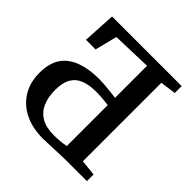

<svg xmlns="http://www.w3.org/2000/svg" viewBox="-194 -900 1063 1063"><g transform="rotate(45 337.0 -368.5)"><path d="M295 6Q216 6 155.2 -23Q94.5 -52 59.8 -107Q25 -162 25 -239.5Q25 -347 91.8 -397.5Q158.5 -448 287 -448Q302.5 -448 321.8 -446.5Q341 -445 360.8 -443Q380.5 -441 396.2 -439.2Q412 -437.5 419 -436V-687L186 -679.5L153.5 -549.5H78L89 -743H634V-689L541.5 -676.5V-62L635 -52V0H475.5Q459 0 433 1Q407 2 378.8 3Q350.5 4 327.5 5Q304.5 6 295 6ZM325 -50Q350 -50 366.5 -51.5Q383 -53 395.2 -54.8Q407.5 -56.5 419 -58.5V-379Q411.5 -380 394.8 -382Q378 -384 358.2 -385.2Q338.5 -386.5 322 -386.5Q269 -386.5 231.2 -372.2Q193.5 -358 173.5 -324.2Q153.5 -290.5 153.5 -232Q153.5 -177.5 171 -136.5Q188.5 -95.5 226.2 -72.8Q264 -50 325 -50Z"/></g></svg>

Font: Merriweather 24pt SemiBold
Style: Regular
Weight: 600
Designer: Eben Sorkin
Foundry: Eben Sorkin
Version: Version 2.100